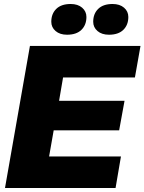

<svg xmlns="http://www.w3.org/2000/svg" viewBox="-20 -942 724 962"><path d="M559 0H5L130 -712H684L656 -554H296L276 -437H604L577 -289H249L226 -158H586ZM316 -768Q280 -768 258.5 -786.5Q237 -805 237 -833Q237 -873 262 -897.5Q287 -922 334 -922Q370 -922 391.5 -903.5Q413 -885 413 -857Q413 -817 388 -792.5Q363 -768 316 -768ZM526 -768Q490 -768 468.5 -786.5Q447 -805 447 -833Q447 -873 472 -897.5Q497 -922 544 -922Q580 -922 601.5 -903.5Q623 -885 623 -857Q623 -817 598 -792.5Q573 -768 526 -768Z"/></svg>

Font: Creato Display Black
Style: Italic
Weight: 900
Italic angle: -10°
Version: Version 1.000